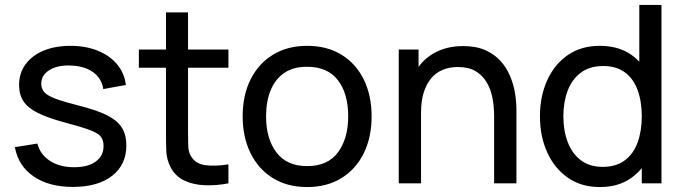

<svg xmlns="http://www.w3.org/2000/svg" viewBox="-20 -740 2760 775"><path d="M274 14.5Q177.5 14.5 115.8 -27.8Q54 -70 40 -146L131 -160.5Q142 -116.5 181.5 -90.8Q221 -65 279.5 -65Q335 -65 366.5 -88Q398 -111 398 -150.5Q398 -173.5 387.5 -187.8Q377 -202 344.2 -214.5Q311.5 -227 245.5 -244.5Q174 -263.5 133 -284Q92 -304.5 74.5 -331.5Q57 -358.5 57 -397Q57 -444.5 83 -480.2Q109 -516 155.8 -535.5Q202.5 -555 264.5 -555Q326 -555 374.5 -535.5Q423 -516 452.8 -480.2Q482.5 -444.5 488 -397L397 -380.5Q390.5 -424 355.2 -449Q320 -474 264.5 -475.5Q212 -477.5 179.2 -457Q146.5 -436.5 146.5 -401.5Q146.5 -382 158.8 -368Q171 -354 204.2 -341.5Q237.5 -329 301 -313Q372.5 -295 413.8 -273.8Q455 -252.5 472.5 -223.8Q490 -195 490 -153Q490 -75 432.5 -30.2Q375 14.5 274 14.5Z M902 0Q854 9.5 807.2 7.8Q760.5 6 724 -11.2Q687.5 -28.5 668.5 -65Q652.5 -97 651.2 -129.8Q650 -162.5 650 -204V-690H739V-208Q739 -175 739.8 -151.5Q740.5 -128 750 -111Q768 -79 807.2 -73.5Q846.5 -68 902 -76.5ZM540.5 -466.5V-540H902V-466.5Z M1219.5 15Q1139 15 1080.8 -21.5Q1022.5 -58 991 -122.5Q959.5 -187 959.5 -270.5Q959.5 -355.5 991.5 -419.5Q1023.5 -483.5 1082 -519.2Q1140.5 -555 1219.5 -555Q1300.5 -555 1359 -518.8Q1417.5 -482.5 1448.8 -418.2Q1480 -354 1480 -270.5Q1480 -186 1448.5 -121.8Q1417 -57.5 1358.5 -21.2Q1300 15 1219.5 15ZM1219.5 -69.5Q1303.5 -69.5 1344.5 -125.5Q1385.5 -181.5 1385.5 -270.5Q1385.5 -362 1344 -416.2Q1302.5 -470.5 1219.5 -470.5Q1163 -470.5 1126.5 -445Q1090 -419.5 1072 -374.5Q1054 -329.5 1054 -270.5Q1054 -179.5 1096 -124.5Q1138 -69.5 1219.5 -69.5Z M1974.5 0V-270.5Q1974.5 -309 1967.8 -344.5Q1961 -380 1944.2 -408.2Q1927.5 -436.5 1899.2 -453Q1871 -469.5 1828 -469.5Q1794.5 -469.5 1767.2 -458.2Q1740 -447 1720.5 -424Q1701 -401 1690.2 -366.2Q1679.5 -331.5 1679.5 -284.5L1621 -302.5Q1621 -381 1649.2 -437.2Q1677.5 -493.5 1728.8 -523.8Q1780 -554 1849.5 -554Q1902 -554 1939 -537.5Q1976 -521 2000.5 -493.8Q2025 -466.5 2039 -432.8Q2053 -399 2058.8 -364.2Q2064.5 -329.5 2064.5 -298.5V0ZM1589.5 0V-540H1669.5V-395.5H1679.5V0Z M2401.5 15Q2326 15 2272 -22.8Q2218 -60.5 2188.8 -125Q2159.5 -189.5 2159.5 -270.5Q2159.5 -351.5 2188.8 -416Q2218 -480.5 2272 -517.8Q2326 -555 2401 -555Q2477.5 -555 2529.5 -518Q2581.5 -481 2608.2 -416.5Q2635 -352 2635 -270.5Q2635 -190 2608.2 -125.2Q2581.5 -60.5 2529.5 -22.8Q2477.5 15 2401.5 15ZM2412.5 -66.5Q2467 -66.5 2502 -92.8Q2537 -119 2553.8 -165.2Q2570.5 -211.5 2570.5 -270.5Q2570.5 -330.5 2553.8 -376.2Q2537 -422 2502.5 -447.8Q2468 -473.5 2415 -473.5Q2360 -473.5 2324.2 -446.5Q2288.5 -419.5 2271.2 -373.5Q2254 -327.5 2254 -270.5Q2254 -213 2271.5 -166.8Q2289 -120.5 2324.2 -93.5Q2359.5 -66.5 2412.5 -66.5ZM2570.5 0V-397.5H2560.5V-720H2650V0Z"/></svg>

Font: Manrope ExtraLight Medium
Style: Regular
Weight: 500
Version: Version 4.504